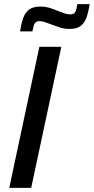

<svg xmlns="http://www.w3.org/2000/svg" viewBox="-20 -916 457 936"><path d="M25 0 172 -688H279L132 0ZM78 -763Q84 -804 94 -830.5Q104 -857 123.5 -870.5Q143 -884 176 -884Q201 -884 222 -877.5Q243 -871 264 -862Q281 -856 294.5 -851Q308 -846 323 -846Q340 -846 346.5 -857Q353 -868 357 -896H417Q411 -856 401 -829Q391 -802 372 -788.5Q353 -775 320 -775Q294 -775 274 -781.5Q254 -788 232 -796Q215 -802 201 -807.5Q187 -813 172 -813Q156 -813 149.5 -802Q143 -791 138 -763Z"/></svg>

Font: Saira SemiCondensed Medium
Style: Italic
Weight: 500
Width: 4
Italic angle: -12°
Designer: Hector Gatti with collaboration of the Omnibus-Type team
Foundry: Omnibus-Type
Version: Version 1.101